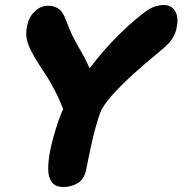

<svg xmlns="http://www.w3.org/2000/svg" viewBox="-20 -733 731 769"><path d="M234 16Q202 16 187.5 -3.5Q173 -23 173 -57Q173 -91 182 -135Q193 -186 213 -246Q233 -306 270 -363Q298 -406 330.5 -449Q363 -492 399 -533Q435 -574 475 -612Q515 -650 558 -683Q583 -702 602 -707.5Q621 -713 637 -713Q666 -713 681 -689Q696 -665 688 -625Q685 -607 677 -590.5Q669 -574 654 -558Q639 -542 615 -523Q562 -480 512 -434.5Q462 -389 426.5 -348.5Q391 -308 381 -281Q371 -253 361 -215.5Q351 -178 342 -136.5Q333 -95 325 -53Q317 -14 290.5 1Q264 16 234 16ZM293 -242Q274 -242 261 -250Q248 -258 242 -274Q219 -333 201 -368Q183 -403 167.5 -427Q152 -451 136.5 -474.5Q121 -498 103 -532Q93 -552 87.5 -575Q82 -598 89 -632Q96 -665 119.5 -687.5Q143 -710 173 -710Q197 -710 215 -697.5Q233 -685 245 -650Q258 -615 269.5 -591.5Q281 -568 292.5 -548.5Q304 -529 316 -507Q328 -485 341 -455Q354 -425 368 -379Q371 -369 373.5 -358Q376 -347 374 -335Q367 -301 346 -271.5Q325 -242 293 -242Z"/></svg>

Font: Shantell Sans ExtraBold
Style: Italic
Weight: 800
Italic angle: -11°
Designer: Stephen Nixon, Anya Danilova, Shantell Martin
Foundry: Arrow Type
Version: Version 1.011;[c5ecc13dd]